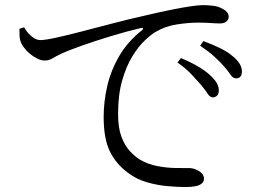

<svg xmlns="http://www.w3.org/2000/svg" viewBox="-20 -727 1040 752"><path d="M767.2 -394.6Q751 -413.3 729.5 -436.2Q708 -459.2 675.2 -482.2L688.7 -499.5Q726.4 -483.9 755.5 -466.8Q784.6 -449.6 803.3 -432.2Q821.5 -415.2 829.3 -401.2Q837.2 -387.2 837 -372.4Q837 -360.2 830.5 -352.9Q824 -345.6 812.9 -345.6Q802.3 -345.8 792.6 -360.9Q782.9 -376.1 767.2 -394.6ZM856.6 -468.1Q839.1 -487.5 818.6 -506.2Q798.1 -525 764 -547.9L776.6 -566.1Q814.5 -552.2 843.7 -537.6Q873 -523 890.3 -507.8Q910.1 -491.7 918.8 -477Q927.5 -462.3 927.5 -445.8Q927.5 -433.4 921.4 -426.7Q915.4 -420.1 904.5 -420.1Q892.4 -420.1 882.7 -434.6Q873 -449.1 856.6 -468.1ZM74.5 -620.2 56 -614.1Q56.7 -602.9 56.5 -591.4Q56.2 -579.9 59.4 -568.4Q63.3 -555.3 73.2 -541.7Q83 -528.2 97.1 -516.4Q111.2 -504.6 126.6 -497.2Q141.9 -489.9 155.4 -489.9Q171.5 -489.9 186.6 -498.9Q201.8 -508 216.2 -514.8Q247 -529.3 299.3 -547.8Q351.6 -566.2 413.1 -585Q474.6 -603.8 530 -616.8Q538.8 -618.8 540.1 -615.7Q541.4 -612.6 536 -608.4Q479.8 -563.9 446.8 -507.2Q413.9 -450.5 399.9 -389.3Q386 -328.2 386 -269.1Q386 -184.1 410.2 -134.3Q434.5 -84.5 481.4 -50.1Q515.3 -24.4 556.6 -12.8Q597.8 -1.1 637.8 2.2Q677.7 5.6 706.5 5.6Q729.5 5.6 745.4 2.4Q761.4 -0.7 770.2 -8.2Q779 -15.7 779 -27.3Q779 -39.8 769.4 -49Q759.9 -58.1 746.6 -63.4Q733.3 -68.7 721.2 -68.7Q701.5 -68.7 667.9 -69Q634.3 -69.4 597.3 -76.3Q560.2 -83.2 527.1 -102.3Q507.2 -115 487.9 -136Q468.6 -156.9 455.5 -191.7Q442.5 -226.5 442.5 -281Q442.5 -356.4 458.5 -411.7Q474.4 -467.1 497.9 -505.6Q521.5 -544.1 546.1 -567.5Q570.7 -591 587.4 -600.8Q625.3 -624.1 672.2 -631.3Q719.1 -638.4 755.3 -638.4Q783.5 -638.4 805.3 -636.8Q827 -635.2 841.9 -635.2Q858.3 -635.2 867 -642.9Q875.7 -650.6 875.7 -661Q875.7 -671.8 868.7 -680Q861.6 -688.2 845.2 -695.8Q833.2 -702.1 813.8 -704.5Q794.3 -706.9 774.3 -706.9Q757.7 -706.9 726.4 -702.3Q695.1 -697.6 650.2 -688.7Q605.3 -679.7 547.2 -665.9Q485.5 -652.1 421.4 -635.4Q357.3 -618.8 299.9 -603.7Q242.6 -588.7 199.7 -579.4Q156.8 -570 137.5 -570Q120.5 -570 102.6 -585.6Q84.7 -601.2 74.5 -620.2Z"/></svg>

Font: Noto Serif HK
Style: Regular
Weight: 200
Designer: Ryoko NISHIZUKA 西塚涼子 (kana & ideographs); Frank Grießhammer (Latin, Greek & Cyrillic); Wenlong ZHANG 张文龙 (bopomofo); San
Foundry: Adobe
Version: Version 2.001;hotconv 1.1.0;makeotfexe 2.6.0